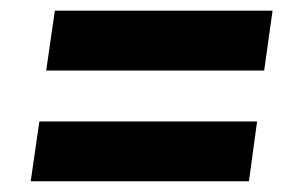

<svg xmlns="http://www.w3.org/2000/svg" viewBox="-20 -510 546 357"><path d="M65.9 -378.9 82 -490.2H486.8L471.2 -378.9ZM37.1 -172.9 53.2 -284.2H458L442.9 -172.9Z"/></svg>

Font: FiraGO SemiBold
Style: Italic
Weight: 600
Italic angle: -8°
Designer: bBox Type GmbH
Foundry: bBox Type GmbH
Version: Version 1.001;PS 001.001;hotconv 1.0.88;makeotf.lib2.5.64775